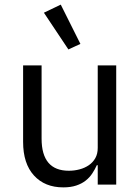

<svg xmlns="http://www.w3.org/2000/svg" viewBox="-20 -799 608 831"><path d="M403 -84H399Q391 -66 379.5 -48.5Q368 -31 351 -17.5Q334 -4 310 4Q286 12 254 12Q174 12 127 -39.5Q80 -91 80 -185V-516H160V-199Q160 -60 278 -60Q302 -60 324.5 -66Q347 -72 364.5 -84Q382 -96 392.5 -114.5Q403 -133 403 -159V-516H483V0H403ZM170 -744 243 -779 328 -609 276 -585Z"/></svg>

Font: IBM Plex Sans
Style: Regular
Weight: 400
Designer: Mike Abbink, Paul van der Laan, Pieter van Rosmalen
Foundry: Bold Monday
Version: Version 3.005